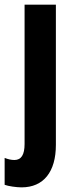

<svg xmlns="http://www.w3.org/2000/svg" viewBox="-50 -568 317 828"><path d="M43 240C138 240 191 173 191 57V-548H56V53C56 99 42 122 12 122C-1 122 -15 119 -30 113V229C-14 235 21 240 43 240Z"/></svg>

Font: Noto Sans Oriya ExtCond Bold
Style: Bold
Weight: 700
Width: 2
Designer: Amélie Bonet and Sol Matas
Foundry: Google LLC
Version: Version 2.006